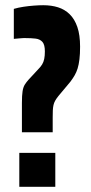

<svg xmlns="http://www.w3.org/2000/svg" viewBox="-20 -716 347 736"><path d="M64 -209V-321Q64 -350 66.5 -366Q69 -382 75 -391.5Q81 -401 89 -410L127 -451Q136 -460 141.5 -469Q147 -478 149.5 -490Q152 -502 152 -519Q152 -545 142.5 -555.5Q133 -566 116.5 -568Q100 -570 77 -570Q74 -570 70.5 -570Q67 -570 62 -569.5Q57 -569 50 -568.5Q43 -568 33 -567V-682Q50 -687 70 -690Q90 -693 110 -694.5Q130 -696 146 -696Q177 -696 202.5 -688Q228 -680 247 -661.5Q266 -643 276.5 -612.5Q287 -582 287 -537Q287 -509 284.5 -488.5Q282 -468 277.5 -453.5Q273 -439 266 -427Q259 -415 250 -403L204 -348Q196 -338 191.5 -330Q187 -322 185 -313Q183 -304 182.5 -292.5Q182 -281 182 -266V-209ZM54 0V-130H192V0Z"/></svg>

Font: Saira UltraCondensed Black
Style: Regular
Weight: 900
Width: 1
Designer: Hector Gatti with collaboration of the Omnibus-Type team
Foundry: Omnibus-Type
Version: Version 1.101